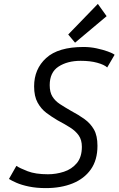

<svg xmlns="http://www.w3.org/2000/svg" viewBox="-20 -950 608 985"><path d="M215 15Q167 15 128.5 7Q90 -1 64 -12.5Q38 -24 26 -32L64 -99Q82 -87 122 -71.5Q162 -56 226 -56Q268 -56 308 -69Q348 -82 374 -113Q400 -144 400 -197Q400 -232 384 -255Q368 -278 339.5 -296Q311 -314 275 -333Q246 -350 218.5 -370.5Q191 -391 173 -423.5Q155 -456 155 -507Q155 -596 217 -652.5Q279 -709 409 -709Q443 -709 475.5 -702Q508 -695 533 -686Q558 -677 568 -669L530 -604Q515 -618 479 -628Q443 -638 394 -638Q326 -638 280.5 -608.5Q235 -579 235 -513Q235 -477 249 -454.5Q263 -432 287.5 -416Q312 -400 345 -381Q383 -361 413.5 -339Q444 -317 462 -285.5Q480 -254 480 -202Q480 -129 446 -81Q412 -33 352.5 -9Q293 15 215 15ZM365 -731 330 -773 482 -930 527 -867Z"/></svg>

Font: Ubuntu Sans Mono
Style: Italic
Weight: 400
Italic angle: -13.5°
Monospace: yes
Designer: Dalton Maag Ltd
Foundry: Dalton Maag Ltd
Version: Version 1.006